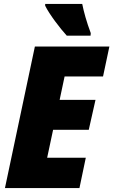

<svg xmlns="http://www.w3.org/2000/svg" viewBox="-20 -949 572 969"><path d="M317 -769H437L438 -782C417 -838 403 -889 395 -929H208V-920C229 -877 283 -806 317 -769ZM5 0H381L413 -153H218L248 -294H428L462 -445H281L306 -563H500L532 -714H156Z"/></svg>

Font: Noto Sans UI SemiCondensed Black
Style: Italic
Weight: 900
Width: 4
Italic angle: -372°
Designer: Monotype Design Team
Foundry: Monotype Imaging Inc.
Version: Version 1.901